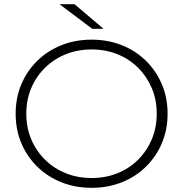

<svg xmlns="http://www.w3.org/2000/svg" viewBox="-20 -895 878 920"><path d="M419 5Q341 5 274.5 -21.5Q208 -48 158.5 -96.5Q109 -145 82 -209.5Q55 -274 55 -350Q55 -426 82 -490.5Q109 -555 158.5 -603.5Q208 -652 274.5 -678.5Q341 -705 419 -705Q497 -705 563.5 -678.5Q630 -652 679 -604Q728 -556 755.5 -491.5Q783 -427 783 -350Q783 -273 755.5 -208.5Q728 -144 679 -96Q630 -48 563.5 -21.5Q497 5 419 5ZM419 -42Q486 -42 543 -65Q600 -88 642 -130Q684 -172 707.5 -228Q731 -284 731 -350Q731 -417 707.5 -472.5Q684 -528 642 -570Q600 -612 543 -635Q486 -658 419 -658Q352 -658 295 -635Q238 -612 195.5 -570Q153 -528 129.5 -472.5Q106 -417 106 -350Q106 -284 129.5 -228Q153 -172 195.5 -130Q238 -88 295 -65Q352 -42 419 -42ZM422 -757 265 -875H337L476 -757Z"/></svg>

Font: MOST Montserrat Light
Style: Regular
Weight: 300
Designer: Julieta Ulanovsky
Foundry: Julieta Ulanovsky
Version: Version 8.000;March 11, 2024;FontCreator 15.0.0.2926 64-bit